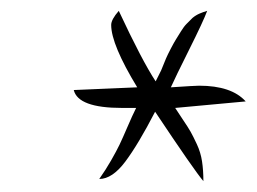

<svg xmlns="http://www.w3.org/2000/svg" viewBox="-20 -738 473 354"><path d="M116 -572Q135 -573 233 -577Q185 -656 185 -692Q185 -702 199 -718Q242 -626 267 -588Q270 -594 277 -608L286 -630Q289 -637 295 -648.5Q301 -660 304.5 -665.5Q308 -671 313.5 -680Q319 -689 324 -694L335 -705Q341 -710 348 -713Q355 -716 362 -718Q355 -699 329 -647Q303 -595 295 -577Q340 -580 347 -580Q407 -580 433 -551L303 -539Q306 -534 316.5 -518.5Q327 -503 331.5 -495Q336 -487 343 -472Q350 -457 352.5 -440.5Q355 -424 355 -404Q338 -424 266 -532Q235 -472 211 -440Q187 -408 163 -408Q175 -425 185 -442.5Q195 -460 200.5 -471.5Q206 -483 215 -504Q224 -525 231 -539H205Q124 -539 116 -572Z"/></svg>

Font: DancingScriptRegular
Style: Regular
Weight: 400
Designer: Pablo Impallari
Foundry: Pablo Impallari. www.impallari.com
Version: Version 1.002